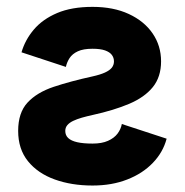

<svg xmlns="http://www.w3.org/2000/svg" viewBox="-20 -541 552 573"><path d="M256.2 -520.5Q318.7 -520.5 364.5 -499.2Q410.4 -477.9 435.5 -441.2Q460.7 -404.4 460.7 -357.9Q460.7 -311.6 436.2 -281.2Q411.7 -250.8 365.9 -231.3Q320 -211.8 256.2 -197.8Q239 -194 224.2 -189.8Q209.4 -185.5 198.3 -180.2Q187.2 -174.9 181 -167.6Q174.8 -160.3 174.8 -150.4Q174.8 -137.2 183.6 -129Q192.4 -120.7 210.4 -116.6Q228.3 -112.5 256.2 -112.5Q284 -112.5 302.2 -120.7Q320.5 -128.8 330.6 -142Q340.6 -155.2 343.6 -170.9L477.3 -127.1Q466.6 -86.6 436.1 -54.9Q405.7 -23.2 359.7 -5.3Q313.8 12.7 256.2 12.7Q193.3 12.7 143.1 -5.5Q92.9 -23.6 63.5 -59.9Q34.2 -96.1 34.2 -150.4Q34.2 -204.7 62.2 -234.9Q90.1 -265.1 140.3 -281.9Q190.5 -298.6 256.2 -313Q279.2 -318.1 293.2 -324.5Q307.2 -330.9 313.7 -339Q320.1 -347.2 320.1 -357.9Q320.1 -368.7 313.8 -377.1Q307.5 -385.6 293.4 -390.6Q279.3 -395.5 256.2 -395.5Q228.6 -395.5 212.3 -387.9Q195.9 -380.3 187.8 -367.9Q179.7 -355.6 176.6 -341.3L44.2 -384.9Q54.9 -422 81 -452.8Q107.1 -483.6 150.5 -502.1Q193.8 -520.5 256.2 -520.5Z"/></svg>

Font: Giphurs SC
Style: Regular
Weight: 400
Version: Version 0.920